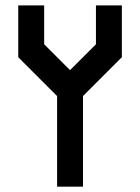

<svg xmlns="http://www.w3.org/2000/svg" viewBox="-20 -704 528 724"><path d="M48.8 -683.6H146.5V-537.1L244.1 -439.5L341.8 -537.1V-683.6H439.5V-488.3L293 -341.8V0H195.3V-341.8L48.8 -488.3Z"/></svg>

Font: BabelStone Runic Beorhtric
Style: Regular
Weight: 400
Designer: Andrew West
Foundry: BabelStone
Version: Version 7.004;November 9, 2023